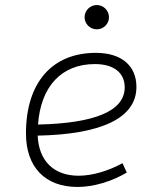

<svg xmlns="http://www.w3.org/2000/svg" viewBox="-20 -739 626 769"><path d="M294.9 -35.2C195.3 -35.2 135.3 -94.7 130.9 -195.8C379.9 -200.7 526.4 -263.2 526.4 -390.6C526.4 -476.6 465.8 -527.3 363.8 -527.3C188 -527.3 84 -407.2 84 -204.6C84 -69.8 160.6 9.8 290.5 9.8C354 9.8 426.8 -11.7 487.8 -47.9L470.7 -85.4C413.1 -53.7 348.6 -35.2 294.9 -35.2ZM132.3 -240.2C143.1 -393.1 226.6 -482.4 359.9 -482.4C436 -482.4 479.5 -447.3 479.5 -389.2C479.5 -293 356.4 -245.1 132.3 -240.2ZM367.7 -621.6C394.5 -621.6 416.5 -643.1 416.5 -669.9C416.5 -696.8 394.5 -718.8 367.7 -718.8C340.8 -718.8 318.8 -696.8 318.8 -669.9C318.8 -643.1 340.8 -621.6 367.7 -621.6Z"/></svg>

Font: Cascadia Code PL ExtraLight
Style: Italic
Weight: 200
Italic angle: -10°
Monospace: yes
Designer: Aaron Bell
Foundry: Saja Typeworks
Version: Version 2404.023